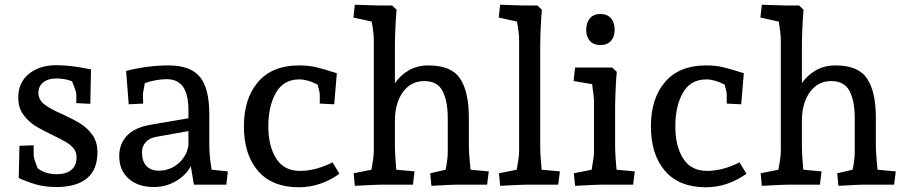

<svg xmlns="http://www.w3.org/2000/svg" viewBox="-20 -779 3821 810"><path d="M59 -28 62 -164 122 -166V-125Q122 -111 139 -69Q171 -44 220 -44Q258 -44 280.5 -62Q303 -80 303 -116Q303 -138 290 -153.5Q277 -169 258 -180Q239 -191 202 -209Q154 -232 126.5 -249.5Q99 -267 78 -296Q57 -325 57 -367Q57 -431 102 -467.5Q147 -504 218 -504Q281 -504 364 -486L361 -341L302 -344V-381Q302 -392 284 -436Q254 -448 218 -448Q183 -448 162.5 -431.5Q142 -415 142 -387Q142 -358 168 -338Q194 -318 244 -297Q291 -275 320 -257Q349 -239 370 -209.5Q391 -180 391 -137Q391 -62 346 -26Q301 10 219 10Q169 10 131.5 -1Q94 -12 59 -28Z M483 -120Q483 -173 516.5 -207.5Q550 -242 617 -253L775 -280V-313Q775 -380 752.5 -412.5Q730 -445 683 -445Q662 -445 637 -440.5Q612 -436 591 -428L583 -384L584 -342L523 -339L512 -480Q604 -503 692 -503Q783 -503 823 -455Q863 -407 863 -296V-170Q863 -117 873 -63L941 -56L935 0H798L785 -78Q765 -40 722.5 -15Q680 10 629 10Q562 10 522.5 -25.5Q483 -61 483 -120ZM650 -59Q697 -59 732.5 -89.5Q768 -120 775 -166V-226L640 -202Q611 -197 595 -179.5Q579 -162 579 -136Q579 -99 597.5 -79Q616 -59 650 -59Z M1009 -246Q1009 -364 1069 -433.5Q1129 -503 1241 -503Q1281 -503 1311.5 -496Q1342 -489 1401 -470L1390 -339L1329 -342V-380Q1329 -391 1320 -422Q1278 -444 1243 -444Q1176 -444 1144 -387.5Q1112 -331 1112 -246Q1112 -163 1145 -110.5Q1178 -58 1246 -58Q1311 -58 1383 -94L1412 -46Q1332 11 1241 11Q1128 11 1068.5 -58Q1009 -127 1009 -246Z M1472 -48 1547 -63Q1557 -117 1557 -140V-612Q1557 -638 1548 -688L1471 -705L1477 -759L1572 -756H1634L1653 -738Q1650 -706 1648 -660.5Q1646 -615 1646 -582V-428Q1669 -462 1705 -482.5Q1741 -503 1788 -503Q1884 -503 1921 -447.5Q1958 -392 1958 -282V-170Q1958 -131 1965 -63L2042 -56L2035 0H1904Q1890 0 1800 5L1795 -48L1860 -63Q1869 -106 1869 -140V-281Q1869 -351 1847.5 -394Q1826 -437 1770 -437Q1714 -437 1680.5 -391.5Q1647 -346 1646 -273V-170Q1646 -123 1652 -63L1729 -56L1722 0H1589Q1570 0 1477 5Z M2085 -48 2160 -63Q2170 -117 2170 -140V-612Q2170 -638 2161 -688L2084 -705L2090 -759L2185 -756H2247L2266 -738Q2263 -706 2261 -660.5Q2259 -615 2259 -582V-170Q2259 -123 2265 -63L2342 -56L2335 0H2202Q2183 0 2090 5Z M2401 -48 2476 -63Q2486 -117 2486 -140V-350Q2486 -368 2478 -424L2400 -437L2406 -494H2563L2582 -476Q2579 -444 2577 -398.5Q2575 -353 2575 -320V-170Q2575 -123 2581 -63L2658 -56L2651 0H2518Q2499 0 2406 5ZM2453 -653Q2453 -683 2468.5 -701.5Q2484 -720 2513 -720Q2541 -720 2557 -702.5Q2573 -685 2573 -653Q2573 -624 2557.5 -606.5Q2542 -589 2513 -589Q2484 -589 2468.5 -606.5Q2453 -624 2453 -653Z M2726 -246Q2726 -364 2786 -433.5Q2846 -503 2958 -503Q2998 -503 3028.5 -496Q3059 -489 3118 -470L3107 -339L3046 -342V-380Q3046 -391 3037 -422Q2995 -444 2960 -444Q2893 -444 2861 -387.5Q2829 -331 2829 -246Q2829 -163 2862 -110.5Q2895 -58 2963 -58Q3028 -58 3100 -94L3129 -46Q3049 11 2958 11Q2845 11 2785.5 -58Q2726 -127 2726 -246Z M3189 -48 3264 -63Q3274 -117 3274 -140V-612Q3274 -638 3265 -688L3188 -705L3194 -759L3289 -756H3351L3370 -738Q3367 -706 3365 -660.5Q3363 -615 3363 -582V-428Q3386 -462 3422 -482.5Q3458 -503 3505 -503Q3601 -503 3638 -447.5Q3675 -392 3675 -282V-170Q3675 -131 3682 -63L3759 -56L3752 0H3621Q3607 0 3517 5L3512 -48L3577 -63Q3586 -106 3586 -140V-281Q3586 -351 3564.5 -394Q3543 -437 3487 -437Q3431 -437 3397.5 -391.5Q3364 -346 3363 -273V-170Q3363 -123 3369 -63L3446 -56L3439 0H3306Q3287 0 3194 5Z"/></svg>

Font: Andada Pro Medium
Style: Regular
Weight: 500
Designer: Carolina Giovagnoli
Foundry: Huerta Tipografica
Version: Version 3.005; ttfautohint (v1.8.4)